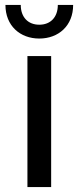

<svg xmlns="http://www.w3.org/2000/svg" viewBox="-20 -757 319 777"><path d="M139 -601C217 -601 276 -653 276 -737H214C214 -688 185 -657 139 -657C93 -657 64 -688 64 -737H2C2 -653 61 -601 139 -601ZM91 0H187V-530H91Z"/></svg>

Font: AWKNG-Font Medium
Style: Regular
Weight: 500
Designer: Awakening Church
Foundry: Awakening Church
Version: Version 1.700;PS 001.700;hotconv 1.0.88;makeotf.lib2.5.64775